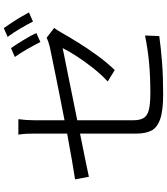

<svg xmlns="http://www.w3.org/2000/svg" viewBox="48 -920 903 1040"><g transform="rotate(-90 500.0 -399.5)"><path d="M759.8 -792Q778.8 -765.1 803 -725.3Q827.1 -685.5 841.8 -654.8L793 -632.8Q777.8 -663.1 755.1 -702.9Q732.4 -742.7 711.9 -771ZM868.2 -831.1Q881.3 -812.5 897.7 -787.8Q914.1 -763.2 928.7 -738.3Q943.4 -713.4 953.1 -694.8L903.8 -672.9Q887.7 -705.1 864.7 -743.7Q841.8 -782.2 820.8 -810.1ZM296.9 -110.8V-418Q219.7 -402.3 156.2 -389.6Q92.8 -377 63 -370.1L48.8 -444.8Q82.5 -449.7 149.7 -461.4Q216.8 -473.1 296.9 -487.8V-665Q296.9 -686.5 295.9 -708.7Q294.9 -731 291 -752H375Q369.1 -710 369.1 -665V-502Q434.1 -514.6 498.3 -527.3Q562.5 -540 617.9 -551.3Q673.3 -562.5 712.4 -570.6Q751.5 -578.6 767.1 -582Q799.8 -590.3 815.9 -599.1L869.1 -558.1Q863.8 -551.3 856.9 -540.5Q850.1 -529.8 845.2 -521Q821.8 -479.5 789.8 -428Q757.8 -376.5 720 -324.5Q682.1 -272.5 641.1 -230L579.1 -268.1Q617.2 -303.2 652.8 -348.4Q688.5 -393.6 716.8 -437.5Q745.1 -481.4 759.8 -512.2Q754.4 -510.7 718.8 -503.7Q683.1 -496.6 627.4 -485.4Q571.8 -474.1 504.6 -460.4Q437.5 -446.8 369.1 -433.1V-128.9Q369.1 -94.2 380.9 -74Q392.6 -53.7 424.6 -45.4Q456.5 -37.1 517.1 -37.1Q605.5 -37.1 679.7 -43.9Q753.9 -50.8 828.1 -65.9L825.2 11.2Q757.3 20.5 681.6 26.4Q606 32.2 509.8 32.2Q420.9 32.2 375 16.1Q329.1 0 313 -31.7Q296.9 -63.5 296.9 -110.8Z"/></g></svg>

Font: Shanggu Mono N
Style: Regular
Weight: 350
Designer: GuiWonder
Version: Version 1.021